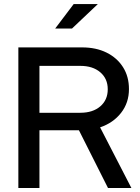

<svg xmlns="http://www.w3.org/2000/svg" viewBox="-20 -936 699 956"><path d="M71.4 0V-700H388.5Q458.4 -700 510.8 -674Q563.3 -647.9 592.7 -601.3Q622.1 -554.7 622.1 -492.5Q622.1 -424.4 582.9 -374.2Q543.7 -323.9 478.4 -301.9L634.2 0H517.7L373 -287.4H176.4V0ZM176.4 -374.5H380.2Q442.1 -374.5 479.3 -406.4Q516.5 -438.3 516.5 -491.6Q516.5 -544.3 479.3 -576.1Q442.1 -608 380.2 -608H176.4ZM254.8 -794 347 -915.9H467.3L338.6 -794Z"/></svg>

Font: Red Hat Display VF
Style: Regular
Weight: 300
Designer: Pentagram, MCKL
Foundry: Pentagram, MCKL
Version: Version 1.023